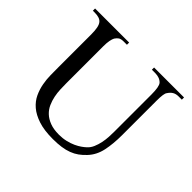

<svg xmlns="http://www.w3.org/2000/svg" viewBox="-130 -696 810 810"><g transform="rotate(45 275.0 -291.0)"><path d="M522.9 -536.1Q507.3 -536.1 496.6 -529.8Q485.8 -523.4 477.5 -510.3Q469.7 -501 469.7 -458V-252.9Q469.7 -200.2 460.9 -158.9Q452.1 -117.7 425.3 -89.4Q411.6 -74.7 397 -64.2Q382.3 -53.7 364.3 -46.9Q346.2 -40 324.2 -36.9Q302.2 -33.7 274.4 -33.7Q222.7 -33.7 188 -45.2Q153.3 -56.6 131.3 -75.4Q109.4 -94.2 98.1 -118.4Q86.9 -142.6 82.3 -168Q77.6 -193.4 77.4 -218Q77.1 -242.7 77.1 -262.7V-460.4Q77.1 -506.8 64.5 -521.5Q53.2 -536.1 22.5 -536.1H11.2V-549.3H214.4V-536.1H195.3Q179.7 -536.1 172.1 -531.2Q164.6 -526.4 157.7 -516.1Q153.8 -508.8 151.1 -495.4Q148.4 -481.9 148.4 -460.4V-240.7Q148.4 -224.1 149.2 -204.8Q149.9 -185.5 153.8 -166Q157.7 -146.5 165.8 -128.2Q173.8 -109.9 188.5 -95.9Q203.1 -82 225.3 -73.5Q247.6 -64.9 279.8 -64.9Q302.2 -64.9 321.5 -69.6Q340.8 -74.2 356.2 -81.3Q371.6 -88.4 382.6 -96.2Q393.6 -104 400.4 -110.4Q412.6 -121.1 419.7 -137.7Q426.8 -154.3 430.4 -172.1Q434.1 -189.9 435.1 -207.5Q436 -225.1 436 -238.3V-256.3V-460.4Q436 -507.8 425.3 -520Q410.6 -536.1 382.3 -536.1H363.3V-549.3H542V-536.1Z"/></g></svg>

Font: Surma
Style: Regular
Weight: 400
Designer: Sue Lloyd-Williams
Foundry: Sylheti Translation And Research
Version: Version 3.000